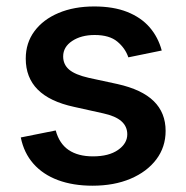

<svg xmlns="http://www.w3.org/2000/svg" viewBox="-20 -573 584 604"><path d="M271 11.2Q210 11.2 162.6 -6.3Q115.2 -23.9 85.2 -57.9Q55.2 -91.8 45.4 -140.6L155.3 -162.6Q166.5 -121.1 196 -101.1Q225.6 -81.1 272.5 -81.1Q322.3 -81.1 351.3 -101.3Q380.4 -121.6 380.4 -150.4Q380.4 -175.3 361.8 -191.7Q343.3 -208 305.2 -216.3L212.9 -236.8Q136.2 -253.4 98.6 -291.3Q61 -329.1 61 -388.7Q61 -438 88.4 -474.9Q115.7 -511.7 164.3 -532.2Q212.9 -552.7 276.4 -552.7Q336.9 -552.7 380.4 -535.4Q423.8 -518.1 450.7 -487.1Q477.5 -456.1 488.8 -414.1L383.8 -392.6Q374 -421.4 349.1 -442.1Q324.2 -462.9 277.8 -462.9Q235.4 -462.9 207 -444.1Q178.7 -425.3 178.7 -395.5Q178.7 -370.1 197.5 -354Q216.3 -337.9 259.3 -328.1L349.6 -308.6Q426.3 -291.5 463.6 -254.9Q501 -218.3 501 -161.1Q501 -110.4 471.7 -71.5Q442.4 -32.7 390.6 -10.7Q338.9 11.2 271 11.2Z"/></svg>

Font: Inter Cardless
Style: Medium
Weight: 500
Designer: Rasmus Andersson
Foundry: rsms
Version: Version 4.001;git-9221beed3